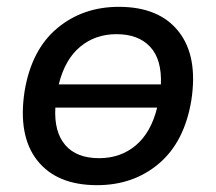

<svg xmlns="http://www.w3.org/2000/svg" viewBox="-20 -533 632 562"><path d="M264 9Q146 9 89 -63.5Q32 -136 52 -266Q72 -387 147 -450Q222 -513 328 -513Q446 -513 503 -440.5Q560 -368 540 -239Q520 -118 445.5 -54.5Q371 9 264 9ZM321 -433Q259 -433 214.5 -396Q170 -359 152 -286H451Q454 -359 419.5 -396Q385 -433 321 -433ZM270 -70Q333 -70 377.5 -107.5Q422 -145 440 -218H142Q138 -147 171 -108.5Q204 -70 270 -70Z"/></svg>

Font: Winston Medium
Style: Italic
Weight: 500
Italic angle: -9°
Designer: Original fonts by Vernon Adams / Changes by Cristiano Sobral
Foundry: Original fonts by Vernon Adams / Changes by Cristiano Sobral
Version: Version 2.503;July 17, 2020;FontCreator 13.0.0.2655 64-bit